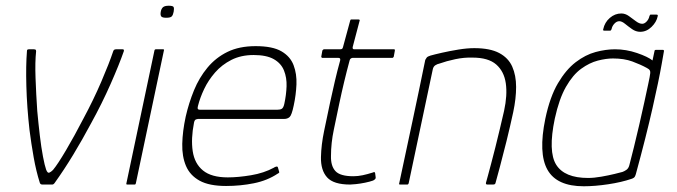

<svg xmlns="http://www.w3.org/2000/svg" viewBox="-20 -644 2363 670"><path d="M128 0Q121 0 119 -6Q106 -47 97.5 -95Q89 -143 83 -190Q74 -270 72 -343Q70 -416 74 -465Q74 -470 76 -471Q78 -472 80 -472H99Q101 -472 103.5 -471Q106 -470 106 -465Q102 -428 104 -372Q106 -316 110 -257Q114 -213 119 -171Q124 -129 130 -97.5Q136 -66 141 -52Q146 -39 152 -41.5Q158 -44 165 -51Q181 -70 210.5 -120Q240 -170 271 -230Q306 -295 333.5 -359Q361 -423 375 -465Q377 -472 385 -472H408Q414 -472 412 -465Q396 -419 366 -351Q336 -283 298 -214Q267 -156 235.5 -104Q204 -52 171 -6Q167 0 162 0Z M586 -603Q584 -592 579.5 -587Q575 -582 560 -582Q546 -582 542.5 -587Q539 -592 541 -603Q543 -614 549 -619Q555 -624 569 -624Q584 -624 586 -619Q588 -614 586 -603ZM454 -4Q453 0 450 0H424Q420 0 421 -4L519 -468Q520 -472 524 -472H550Q551 -472 552 -471Q553 -470 552 -468Z M628 -237Q639 -285 657 -329Q675 -373 704 -408Q733 -443 774 -463Q815 -483 872 -483Q931 -483 962 -465Q993 -447 1004.5 -416.5Q1016 -386 1014.5 -349.5Q1013 -313 1005 -276Q998 -242 990.5 -235.5Q983 -229 972 -229H671Q670 -229 664.5 -227.5Q659 -226 657 -216Q646 -160 652.5 -116.5Q659 -73 688.5 -49Q718 -25 775 -25Q811 -25 856 -32.5Q901 -40 936 -59Q938 -61 943.5 -62.5Q949 -64 950 -59L954 -45Q955 -43 954 -41.5Q953 -40 949 -38Q913 -14 866 -4.5Q819 5 769 5Q710 5 676.5 -13.5Q643 -32 629 -65Q615 -98 616 -142Q617 -186 628 -237ZM972 -281Q979 -313 980 -343Q981 -373 971 -398Q961 -423 935.5 -437.5Q910 -452 865 -452Q821 -452 787.5 -435Q754 -418 730.5 -391Q707 -364 692.5 -333.5Q678 -303 671 -275Q669 -268 670 -264.5Q671 -261 680 -261Q747 -261 813.5 -261Q880 -261 947 -261Q958 -261 963.5 -264.5Q969 -268 972 -281Z M1202 0Q1144 0 1121.5 -25Q1099 -50 1100 -96Q1101 -139 1111 -187Q1121 -235 1132 -287Q1140 -324 1148.5 -360.5Q1157 -397 1167 -433Q1169 -442 1161 -442H1104Q1103 -442 1102 -444Q1101 -446 1101 -446L1105 -468Q1105 -468 1107 -470Q1109 -472 1110 -472H1167Q1171 -472 1173.5 -473.5Q1176 -475 1177 -480L1202 -572Q1203 -576 1205 -576H1231Q1233 -576 1234.5 -575Q1236 -574 1235 -572L1211 -481Q1210 -477 1211 -474.5Q1212 -472 1216 -472H1355Q1357 -472 1357.5 -471Q1358 -470 1358 -468L1354 -446Q1354 -446 1352.5 -444Q1351 -442 1349 -442H1210Q1208 -442 1204.5 -440Q1201 -438 1200 -433Q1190 -396 1181 -358.5Q1172 -321 1164 -283Q1155 -239 1145 -192Q1135 -145 1135 -100Q1134 -65 1150.5 -47Q1167 -29 1213 -29Q1229 -29 1245.5 -32.5Q1262 -36 1281 -42Q1285 -44 1286.5 -43.5Q1288 -43 1289 -40L1291 -25Q1292 -19 1282 -14Q1271 -10 1254 -6.5Q1237 -3 1222 -1.5Q1207 0 1202 0Z M1376 0Q1374 0 1373 -1Q1372 -2 1373 -4Q1396 -112 1419 -219.5Q1442 -327 1464 -435Q1466 -439 1469 -443Q1472 -447 1482 -450Q1496 -454 1522.5 -460Q1549 -466 1579.5 -471Q1610 -476 1635 -476Q1690 -476 1722 -459Q1754 -442 1767.5 -411.5Q1781 -381 1781 -340.5Q1781 -300 1771 -253Q1760 -202 1747.5 -151.5Q1735 -101 1724.5 -62Q1714 -23 1709 -5Q1708 -2 1706 -1Q1704 0 1699 0H1681Q1674 0 1676 -7Q1678 -13 1682.5 -30.5Q1687 -48 1694 -73.5Q1701 -99 1708.5 -129.5Q1716 -160 1724 -193Q1732 -226 1739 -257Q1751 -312 1745 -353.5Q1739 -395 1711.5 -419Q1684 -443 1629 -443Q1600 -444 1569 -437.5Q1538 -431 1513 -422Q1507 -421 1499.5 -416.5Q1492 -412 1490 -401Q1469 -302 1448 -202.5Q1427 -103 1406 -4Q1405 -2 1404 -1Q1403 0 1401 0Z M2017 6Q1923 6 1890.5 -51.5Q1858 -109 1883 -230Q1899 -306 1927 -353.5Q1955 -401 1989 -427Q2023 -453 2058.5 -462.5Q2094 -472 2126 -472Q2165 -472 2203 -459Q2241 -446 2257 -433L2264 -466Q2264 -468 2265.5 -469Q2267 -470 2268 -470H2293Q2297 -470 2297 -466Q2294 -449 2289 -420.5Q2284 -392 2276 -353.5Q2268 -315 2257 -266.5Q2246 -218 2231.5 -160.5Q2217 -103 2199 -37Q2198 -33 2195.5 -28Q2193 -23 2184 -20Q2149 -8 2102.5 -1Q2056 6 2017 6ZM2032 -23Q2053 -23 2078.5 -27.5Q2104 -32 2124.5 -37Q2145 -42 2152 -44Q2158 -46 2165.5 -51Q2173 -56 2176 -67Q2183 -93 2192 -130Q2201 -167 2210.5 -207.5Q2220 -248 2228 -285.5Q2236 -323 2242 -350.5Q2248 -378 2249 -388Q2250 -394 2247.5 -398.5Q2245 -403 2237 -407Q2215 -419 2186.5 -429.5Q2158 -440 2119 -440Q2095 -440 2066 -432.5Q2037 -425 2008 -404Q1979 -383 1955 -341Q1931 -299 1916 -230Q1892 -115 1921 -69Q1950 -23 2032 -23ZM2089 -537Q2083 -537 2085 -542Q2090 -566 2108 -581.5Q2126 -597 2148 -597Q2162 -597 2174.5 -588Q2187 -579 2199 -570Q2211 -561 2221 -561Q2229 -561 2236.5 -569Q2244 -577 2246 -587Q2247 -590 2248 -591.5Q2249 -593 2250 -593H2271Q2277 -593 2275 -587Q2271 -567 2253.5 -550Q2236 -533 2214 -533Q2199 -533 2185.5 -542.5Q2172 -552 2161 -561Q2150 -570 2141 -570Q2132 -570 2124 -561.5Q2116 -553 2114 -542Q2112 -537 2109 -537Z"/></svg>

Font: Glory Thin
Style: Italic
Weight: 100
Italic angle: -12°
Designer: Robert Leuschke
Foundry: Robert Leuschke
Version: Version 1.011